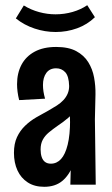

<svg xmlns="http://www.w3.org/2000/svg" viewBox="-20 -704 428 732"><path d="M248.2 0 250.6 -96.2 243.6 -376.2Q242.6 -413.6 228.8 -428.6Q215 -443.6 194 -443.6Q169.6 -443.6 156.7 -426.1Q143.8 -408.6 143.8 -380Q143.8 -367.6 145.8 -354.7Q147.8 -341.8 151.8 -327.8L53 -322.4Q49 -338.2 47 -353.6Q45 -369 45 -382.8Q45 -425.2 61.9 -457.1Q78.8 -489 112.1 -507Q145.4 -525 194.2 -525Q241 -525 270.5 -509.2Q300 -493.4 316.4 -467.1Q332.8 -440.8 338.7 -408.6Q344.6 -376.4 344 -344L341.8 -249.2L345 0ZM148.6 8.2Q111.4 8.2 85.6 -8.6Q59.8 -25.4 46.5 -54.5Q33.2 -83.6 33.2 -121.2Q33.2 -156.2 44.8 -181.1Q56.4 -206 75.5 -224.4Q94.6 -242.8 118.1 -256.5Q141.6 -270.2 165.2 -282.8Q182.2 -292.4 196.7 -301.7Q211.2 -311 221.7 -322.3Q232.2 -333.6 237.9 -346.9Q243.6 -360.2 243.6 -376.2L291 -352.4Q288 -318.6 273.6 -294.8Q259.2 -271 239.7 -254.4Q220.2 -237.8 200 -224.6Q181.6 -211.8 166.5 -199.3Q151.4 -186.8 143.1 -171.3Q134.8 -155.8 134.8 -134.4Q134.8 -117.8 138.9 -105.5Q143 -93.2 151.7 -86.6Q160.4 -80 174 -80Q196.4 -80 212.6 -97.6Q228.8 -115.2 238 -152.4Q247.2 -189.6 247.2 -246.2L287 -300.2Q287 -230.8 280.8 -174.2Q274.6 -117.6 259.2 -76.6Q243.8 -35.6 216.9 -13.7Q190 8.2 148.6 8.2ZM192.2 -582Q151.6 -582 112 -595.1Q72.4 -608.2 40.4 -633.8L70.8 -683.2Q98 -666.4 129.2 -657.9Q160.4 -649.4 191.8 -649.4Q225.2 -649.4 256.6 -658.4Q288 -667.4 312.6 -684.2L341.8 -638.4Q312.8 -610.2 273.9 -596.1Q235 -582 192.2 -582Z"/></svg>

Font: Truculenta
Style: Regular
Weight: 400
Designer: Ivan Castro, Eva Sanz & Omnibus-Type Team
Foundry: Omnibus-Type
Version: Version 1.002